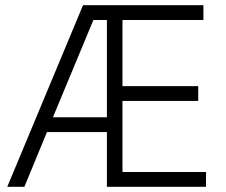

<svg xmlns="http://www.w3.org/2000/svg" viewBox="-20 -720 872 740"><path d="M8 0H74L161 -211H392V0H774V-57H452V-331H744V-388H452V-643H764V-700H300ZM184 -268 340 -643H392V-268Z"/></svg>

Font: Fixel Display Light
Style: Regular
Weight: 300
Designer: AlfaBravo + MacPaw
Foundry: Kyrylo Tkachov, Marchela Mozhyna, Serhii Makarenko, Maria Weinstein, Zakhar Kryvoshyya
Version: Version 1.211